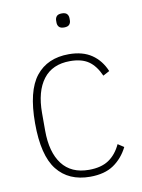

<svg xmlns="http://www.w3.org/2000/svg" viewBox="-81 -753 606 821"><g transform="rotate(-10 221.5 -342.5)"><path d="M244 12Q151 12 101 -51Q51 -114 51 -254Q51 -394 101 -457Q151 -520 244 -520Q304 -520 343 -493.5Q382 -467 402 -419L374 -404Q354 -449 324 -469.5Q294 -490 244 -490Q167 -490 127.5 -438Q88 -386 88 -292V-216Q88 -122 127.5 -70Q167 -18 244 -18Q297 -18 330 -40Q363 -62 383 -105L409 -88Q386 -42 346.5 -15Q307 12 244 12ZM245 -636Q229 -636 222.5 -643.5Q216 -651 216 -662V-671Q216 -682 222.5 -689.5Q229 -697 245 -697Q261 -697 267.5 -689.5Q274 -682 274 -671V-662Q274 -651 267.5 -643.5Q261 -636 245 -636Z"/></g></svg>

Font: IBM Plex Sans Condensed ExtraLight
Style: Regular
Weight: 200
Width: 3
Designer: Mike Abbink, Paul van der Laan, Pieter van Rosmalen
Foundry: Bold Monday
Version: Version 1.3